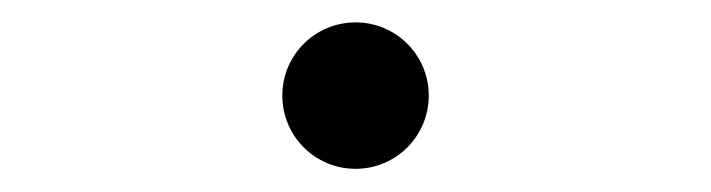

<svg xmlns="http://www.w3.org/2000/svg" viewBox="-20 -423 626 169"><path d="M293 -274.4C328.6 -274.4 357.4 -303.2 357.4 -338.9C357.4 -374.5 328.6 -403.3 293 -403.3C257.3 -403.3 228.5 -374.5 228.5 -338.9C228.5 -303.2 257.3 -274.4 293 -274.4Z"/></svg>

Font: Cascadia Mono PL SemiLight
Style: Regular
Weight: 350
Monospace: yes
Designer: Aaron Bell
Foundry: Saja Typeworks
Version: Version 2404.023